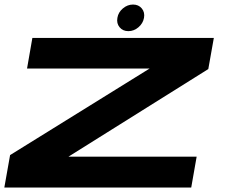

<svg xmlns="http://www.w3.org/2000/svg" viewBox="-24 -846 1022 866"><path d="M-4.5 0 21.5 -146.5 651 -537H98L122 -675H940.5L915.5 -534.5L285 -139.5H863L838.5 0ZM555 -705.5Q530 -705.5 515.5 -723Q501 -740.5 505.5 -765.5Q509.5 -790.5 530.2 -808Q551 -825.5 576 -825.5Q601 -825.5 615.5 -808Q630 -790.5 625.5 -765.5Q621 -740.5 600.5 -723Q580 -705.5 555 -705.5Z"/></svg>

Font: Anybody UltraExpanded Regular
Style: Bold Italic
Weight: 700
Width: 9
Italic angle: -10°
Designer: Tyler Finck
Foundry: Etcetera Type Company
Version: Version 1.010; ttfautohint (v1.8.3) -l 8 -r 50 -G 200 -x 14 